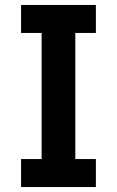

<svg xmlns="http://www.w3.org/2000/svg" viewBox="-20 -755 472 775"><path d="M65 0H367V-113H284V-622H367V-735H65V-622H148V-113H65Z"/></svg>

Font: Iosevka Sparkle Extrabold
Style: Regular
Weight: 800
Designer: Belleve Invis
Foundry: Belleve Invis
Version: Version 4.5.0; ttfautohint (v1.8.3)